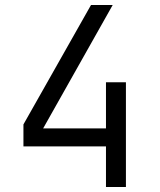

<svg xmlns="http://www.w3.org/2000/svg" viewBox="-20 -750 640 770"><path d="M405 0V-163H74V-251L345 -730H432L153 -235H405V-420H485V0Z"/></svg>

Font: Tiny Light
Style: Regular
Weight: 300
Monospace: yes
Designer: Philipp Nurullin, Konstantin Bulenkov
Foundry: JetBrains
Version: Version 2.251; ttfautohint (v1.8.4.7-5d5b)